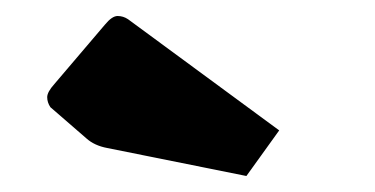

<svg xmlns="http://www.w3.org/2000/svg" viewBox="-20 -759 469 240"><path d="M288 -539 114 -574Q98 -577 88 -586L43 -625Q39 -631 39 -637.5Q39 -644 48 -654L111 -728Q120 -739 127 -739Q134 -739 140 -735L329 -596Z"/></svg>

Font: Changa One
Style: Italic
Weight: 400
Italic angle: -12°
Designer: Eduardo Rodriguez Tunni
Foundry: Eduardo Rodriguez Tunni
Version: Version 1.003